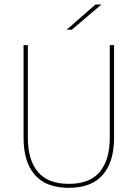

<svg xmlns="http://www.w3.org/2000/svg" viewBox="-20 -844 625 872"><path d="M292.5 9Q189 9 138 -50Q87 -109 87 -217.5V-639H106.5V-217.5Q106.5 -118 152 -63.5Q197.5 -9 292.5 -9Q388 -9 433.2 -63.5Q478.5 -118 478.5 -217.5V-639H498V-217.5Q498 -109 446.8 -50Q395.5 9 292.5 9ZM413.5 -823.5H439.5V-822.5L306 -709H283.5V-709.5Z"/></svg>

Font: Anek Odia Medium Thin
Style: Regular
Weight: 250
Version: Version 1.003